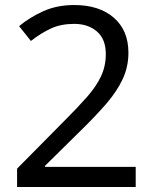

<svg xmlns="http://www.w3.org/2000/svg" viewBox="-20 -744 612 764"><path d="M520 0H48V-73L235 -262Q289 -316 326 -358Q363 -400 382 -440.5Q401 -481 401 -529Q401 -588 366 -618.5Q331 -649 275 -649Q223 -649 183.5 -631Q144 -613 103 -581L56 -640Q98 -675 152.5 -699.5Q207 -724 275 -724Q375 -724 433 -673.5Q491 -623 491 -534Q491 -478 468 -429Q445 -380 404 -332.5Q363 -285 308 -231L159 -84V-80H520Z"/></svg>

Font: Noto Sans Deseret
Style: Regular
Weight: 400
Designer: Monotype Design Team
Foundry: Monotype Imaging Inc.
Version: Version 2.001; ttfautohint (v1.8.4.7-5d5b)